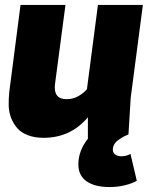

<svg xmlns="http://www.w3.org/2000/svg" viewBox="-20 -550 635 786"><path d="M64 -529.8H248L205.1 -205.1Q197.8 -144 252.9 -144Q279.8 -144 301.8 -157Q323.7 -169.9 335.9 -185.1L380.9 -529.8H564.9L515.1 -149.9L505.9 0Q492.7 5.9 484.9 10Q477.1 14.2 465.3 22.5Q453.6 30.8 447.8 40.8Q441.9 50.8 441.9 63Q441.9 75.2 451.7 82.5Q461.4 89.8 477.1 89.8Q497.1 89.8 514.2 80.1L540 189.9Q522.5 200.7 491.7 208.3Q460.9 215.8 429.2 215.8Q368.7 215.8 334.7 192.4Q300.8 168.9 300.8 123Q300.8 66.9 339.8 18.1V-69.8Q269 14.2 158.2 14.2Q122.1 14.2 94.5 3.7Q66.9 -6.8 51 -24.9Q35.2 -43 25.6 -67.1Q16.1 -91.3 15.6 -118.7Q15.1 -146 18.1 -174.8Z"/></svg>

Font: Cooper Hewitt
Style: Heavy Italic
Weight: 714
Designer: Village Type and Design LLC
Foundry: Cooper Hewitt Smithsonian Design Museum
Version: 1.000